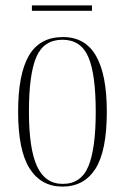

<svg xmlns="http://www.w3.org/2000/svg" viewBox="-20 -680 461 710"><path d="M211 10Q132 10 89.5 -57Q47 -124 47 -267Q47 -406 87 -474.5Q127 -543 213 -543Q295 -543 335 -473.5Q375 -404 375 -267Q375 -122 333 -56Q291 10 211 10ZM212 0Q280 0 307 -65.5Q334 -131 334 -267Q334 -406 306.5 -469.5Q279 -533 211 -533Q142 -533 114.5 -469.5Q87 -406 87 -267Q87 -130 117 -65Q147 0 212 0ZM98 -640V-660H320V-640Z"/></svg>

Font: Noto Serif Display ExtraCondensed ExtraLight
Style: Regular
Weight: 200
Width: 2
Designer: Monotype Design Team
Foundry: Monotype Imaging Inc.
Version: Version 2.009